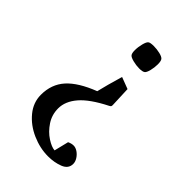

<svg xmlns="http://www.w3.org/2000/svg" viewBox="-207 -629 876 876"><g transform="rotate(45 231.0 -190.5)"><path d="M255.9 -538.6Q276.4 -538.6 295.9 -533.9Q315.4 -529.3 321.8 -521.5Q328.1 -513.7 328.1 -492.2Q328.1 -471.7 322.8 -450.7Q317.4 -429.7 310.1 -424.8Q302.2 -418.9 281.2 -418.9Q261.2 -418.9 240.2 -424.3Q219.2 -429.7 213.9 -437Q208 -444.3 208 -463.9Q208 -484.4 213.6 -506.1Q219.2 -527.8 226.6 -533.2Q233.4 -538.6 255.9 -538.6ZM314 -217.8Q314.5 -210.4 312.7 -207.5Q311 -204.6 304.2 -201.2Q221.2 -159.2 184.8 -116.7Q148.4 -74.2 148.4 -28.8Q148.4 12.2 170.4 45.4Q192.4 78.6 222.4 97.9Q252.4 117.2 272.5 118.2L289.6 48.3Q304.2 41 318.8 41Q331.5 41 345 50Q358.4 59.1 367.4 73.2Q376.5 87.4 376.5 101.6Q376.5 132.8 343.5 145.8Q310.5 158.7 270.5 158.7Q218.3 158.7 166.7 136Q115.2 113.3 82 73Q48.8 32.7 48.8 -17.1Q48.8 -85 89.8 -130.6Q130.9 -176.3 219.2 -210.4Q222.7 -226.6 233.6 -266.8Q244.6 -307.1 253.4 -336.4L310.1 -314.9Z"/></g></svg>

Font: Vesper Libre
Style: Regular
Weight: 400
Designer: Robert Keller & Kimya Gandhi
Foundry: Mota Italic
Version: Version 1.058